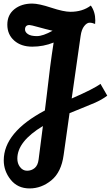

<svg xmlns="http://www.w3.org/2000/svg" viewBox="-20 -780 620 1074"><path d="M512 -646Q496 -653 481 -653Q466 -653 451 -634Q436 -615 431 -579L381 -229Q507 -284 542 -311L580 -245Q550 -222 508 -204Q466 -186 427 -170.5Q388 -155 369 -147L336 87Q323 183 267.5 228.5Q212 274 145.5 274Q79 274 40 225.5Q1 177 1 117Q1 -40 231 -162L241 -243Q260 -415 280 -542Q223 -519 160.5 -519Q98 -519 59.5 -553Q21 -587 21 -642Q21 -697 60.5 -728.5Q100 -760 160 -760Q197 -760 266.5 -737Q336 -714 374 -714Q442 -714 488 -749Q513 -714 513 -666Q513 -656 512 -646ZM120 -615Q120 -600 136.5 -589Q153 -578 186.5 -578Q220 -578 274 -608Q235 -617 194 -628.5Q153 -640 145 -640Q120 -640 120 -615ZM220 -75Q77 11 77 107Q77 134 91 153Q107 175 131.5 175Q156 175 174 160Q192 145 196 112Z"/></svg>

Font: Lily Script One
Style: Regular
Weight: 400
Designer: Julia Petretta
Foundry: Julia Petretta
Version: Version 1.002;PS 001.001;hotconv 1.0.70;makeotf.lib2.5.58329